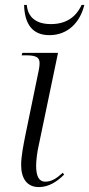

<svg xmlns="http://www.w3.org/2000/svg" viewBox="-20 -751 363 781"><path d="M181 -608C256 -608 306 -660 323 -731H312C288 -679 246 -653 187 -653C128 -653 93 -680 89 -731H78C80 -653 112 -608 181 -608ZM138 10C180 10 214 -14 241 -41L235 -48C211 -26 190 -12 164 -12C139 -12 127 -33 127 -77C127 -97 131 -133 138 -162L216 -536H71L68 -526H84C127 -526 141 -518 141 -494C141 -486 140 -477 138 -467L84 -205C76 -165 66 -116 66 -80C66 -26 89 10 138 10Z"/></svg>

Font: Noto Serif Display SemiCondensed Light
Style: Italic
Weight: 300
Width: 4
Italic angle: -12°
Designer: Monotype Design Team
Foundry: Monotype Imaging Inc.
Version: Version 2.009